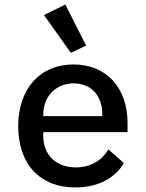

<svg xmlns="http://www.w3.org/2000/svg" viewBox="-20 -811 640 843"><path d="M311 12C418 12 489 -35 524 -95L456 -155C427 -107 380 -76 313 -76C224 -76 170 -133 170 -214V-231H540V-272C540 -424 448 -528 303 -528C156 -528 60 -422 60 -257C60 -93 153 12 311 12ZM303 -445C379 -445 429 -392 429 -311V-301H170V-308C170 -388 226 -445 303 -445ZM291 -579 358 -611 267 -791 173 -745Z"/></svg>

Font: IBM Mono Medium
Style: Regular
Weight: 500
Monospace: yes
Designer: Mike Abbink, Paul van der Laan, Pieter van Rosmalen
Foundry: Bold Monday
Version: Version 2.3